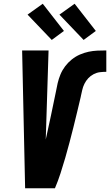

<svg xmlns="http://www.w3.org/2000/svg" viewBox="-20 -1004 587 1024"><path d="M114 0 98 -735H239L224 -260Q238 -323 251.5 -386.5Q265 -450 278 -514Q282 -537 287.5 -560.5Q293 -584 302.5 -607Q312 -630 327.5 -650.5Q343 -671 363 -687Q383 -703 406 -713Q429 -723 452.5 -728Q476 -733 500 -734Q524 -735 547 -735V-621Q530 -621 513 -619Q496 -617 479.5 -608.5Q463 -600 450.5 -586.5Q438 -573 430 -556.5Q422 -540 418.5 -523.5Q415 -507 411 -490V-489Q401 -448 391.5 -407Q382 -366 371.5 -325Q361 -284 350.5 -243.5Q340 -203 328 -162Q316 -121 303 -80.5Q290 -40 273 0ZM426 -791 297 -926 378 -984 491 -839ZM256 -791 127 -926 208 -984 321 -839Z"/></svg>

Font: Iosevka SS04 Heavy
Style: Italic
Weight: 900
Italic angle: -9°
Monospace: yes
Designer: Belleve Invis
Foundry: Belleve Invis
Version: Version 19.0.0; ttfautohint (v1.8.4)